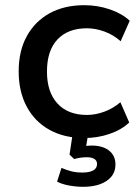

<svg xmlns="http://www.w3.org/2000/svg" viewBox="-20 -523 541 740"><path d="M305 9Q228 9 171 -22.5Q114 -54 83 -112Q52 -170 52 -248Q52 -327 83.5 -384Q115 -441 171.5 -472Q228 -503 305 -503Q356 -503 403 -487Q450 -471 480 -443L445 -364Q417 -389 382.5 -401.5Q348 -414 315 -414Q242 -414 201.5 -371Q161 -328 161 -247Q161 -168 201.5 -124Q242 -80 315 -80Q348 -80 382 -92.5Q416 -105 444 -129L478 -51Q449 -23 402.5 -7Q356 9 305 9ZM301 197Q274 197 246.5 192Q219 187 200 177L217 124Q235 132 254 137Q273 142 298 142Q324 142 339 134Q354 126 354 109Q354 96 343.5 89.5Q333 83 314 83Q304 83 292 84.5Q280 86 266 90L248 73L262 -20H322L309 59L281 47Q293 42 307.5 40Q322 38 335 38Q360 38 380.5 46Q401 54 413 70.5Q425 87 425 111Q425 139 409 158Q393 177 365.5 187Q338 197 301 197Z"/></svg>

Font: Nunito Sans 9pt SemiBold
Style: Regular
Weight: 600
Version: Version 3.101;gftools[0.9.27]